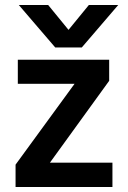

<svg xmlns="http://www.w3.org/2000/svg" viewBox="-20 -745 509 765"><path d="M415 -507V-423L179 -97H428V0H42V-89L277 -411H51V-507ZM306 -556H200L55 -725H172L253 -626L334 -725H451Z"/></svg>

Font: Hind Semibold
Style: Regular
Weight: 600
Designer: Manushi Parikh, Satya Rajpurohit
Foundry: Indian Type Foundry
Version: Version 1.201;PS 1.0;hotconv 1.0.78;makeotf.lib2.5.61930; tt